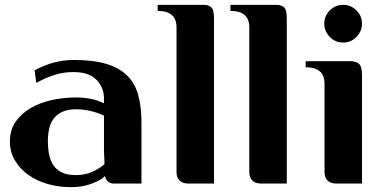

<svg xmlns="http://www.w3.org/2000/svg" viewBox="-20 -759 1574 794"><path d="M565 0H449Q437 0 427 -8Q417 -16 414 -31Q402 -19 385 -10.5Q368 -2 349 4Q330 10 310.5 12.5Q291 15 273 15Q223 15 177.5 2Q132 -11 97.5 -35.5Q63 -60 42 -95Q21 -130 21 -174Q21 -223 46 -257.5Q71 -292 110 -314Q149 -336 197.5 -346Q246 -356 294 -356Q325 -356 353.5 -350.5Q382 -345 410 -332V-351Q410 -398 378.5 -429.5Q347 -461 284 -461Q243 -461 205 -449Q167 -437 130 -416L123 -468Q202 -511 284 -511Q365 -511 419 -495Q473 -479 505.5 -447Q538 -415 551.5 -366.5Q565 -318 565 -253ZM410 -281Q353 -307 294 -307Q259 -307 236.5 -296Q214 -285 201 -267Q188 -249 183 -225Q178 -201 178 -176Q178 -147 183 -121Q188 -95 200.5 -76Q213 -57 235.5 -46Q258 -35 294 -35Q331 -35 360.5 -48Q390 -61 412 -80Q412 -95 411.5 -103.5Q411 -112 410.5 -119.5Q410 -127 410 -135Q410 -143 410 -157Z M865 0H758Q735 0 722.5 -12.5Q710 -25 710 -46V-646Q710 -714 632 -714V-739H822Q842 -739 853.5 -729Q865 -719 865 -681Z M1166 0H1059Q1036 0 1023.5 -12.5Q1011 -25 1011 -46V-646Q1011 -714 933 -714V-739H1123Q1143 -739 1154.5 -729Q1166 -719 1166 -681Z M1477 0H1370Q1347 0 1334.5 -12.5Q1322 -25 1322 -46V-413Q1322 -481 1244 -481V-506H1430Q1450 -506 1463.5 -496Q1477 -486 1477 -447ZM1344 -606Q1321 -630 1321 -661.5Q1321 -693 1344 -716Q1367 -739 1399 -739Q1431 -739 1454 -716Q1477 -693 1477 -661.5Q1477 -630 1454 -606Q1431 -583 1399 -583Q1367 -583 1344 -606Z"/></svg>

Font: Cafe24 Danjunghae
Style: Regular
Weight: 400
Designer: Cafe24 thkim, hmlim, mnelim, nhlee, sslee, sskim, smlim, yjkim, sdjeong, hskwak & 4IRTF
Foundry: Cafe24
Version: Version 1.000